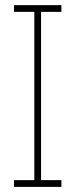

<svg xmlns="http://www.w3.org/2000/svg" viewBox="-20 -731 295 751"><path d="M34.7 0V-26.4H114.3V-684.6H34.7V-710.9H220.2V-684.6H140.6V-26.4H220.2V0Z"/></svg>

Font: Roboto Slab LO Thin
Style: Regular
Weight: 250
Designer: Google
Version: Version 2.00;September 28, 2018;FontCreator 11.5.0.2427 64-b